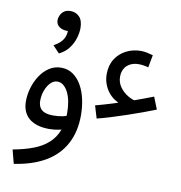

<svg xmlns="http://www.w3.org/2000/svg" viewBox="-94 -740 997 1057"><g transform="rotate(10 405.0 -211.5)"><path d="M583 -193Q561 -200 540.5 -213.5Q520 -227 504.5 -247Q489 -267 480 -292Q471 -317 471 -346Q471 -395 493.5 -430.5Q516 -466 553.5 -485Q591 -504 635 -504Q651 -504 668.5 -500.5Q686 -497 703 -492L690 -422Q676 -426 661.5 -428Q647 -430 636 -430Q608 -430 587.5 -419Q567 -408 556.5 -389Q546 -370 546 -345Q546 -312 564.5 -286.5Q583 -261 609.5 -245.5Q636 -230 659 -227ZM459 -95 438 -165Q480 -176 533 -192.5Q586 -209 642.5 -229Q699 -249 750 -269L777 -201Q747 -189 706 -174Q665 -159 620.5 -144Q576 -129 534 -116Q492 -103 459 -95ZM53 230 33 153Q99 141 148 122Q197 103 229.5 73Q262 43 278 1Q294 -41 294 -96Q294 -128 289 -157Q284 -186 273 -209Q262 -232 246.5 -245Q231 -258 212 -258Q191 -258 174 -241Q157 -224 146.5 -196.5Q136 -169 136 -138Q136 -115 145.5 -99.5Q155 -84 174 -77Q193 -70 221 -70Q247 -70 273 -75Q299 -80 318 -90L322 -23Q300 -6 270.5 0.5Q241 7 212 7Q173 7 144.5 -2Q116 -11 97 -27.5Q78 -44 68.5 -68Q59 -92 59 -121Q59 -160 70.5 -198Q82 -236 103 -267.5Q124 -299 153.5 -318Q183 -337 219 -337Q257 -337 285.5 -317Q314 -297 333 -263.5Q352 -230 361.5 -187Q371 -144 371 -97Q371 -6 335 62Q299 130 228.5 172Q158 214 53 230ZM192 -412 155 -451Q201 -476 213.5 -510Q226 -544 212 -589L275 -571Q262 -557 246.5 -549.5Q231 -542 215 -542Q189 -542 171 -555Q153 -568 153 -592Q153 -604 159.5 -618.5Q166 -633 179.5 -643Q193 -653 216 -653Q245 -653 265 -632.5Q285 -612 285 -569Q285 -544 276 -513.5Q267 -483 246.5 -455.5Q226 -428 192 -412Z"/></g></svg>

Font: Noto Sans Arabic SemiCondensed
Style: Regular
Weight: 400
Width: 4
Designer: Monotype Design Team, Nadine Chahine, Nizar Qandah and Khaled Hosny
Foundry: Monotype Imaging Inc.
Version: Version 2.012